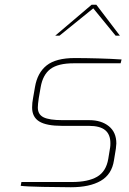

<svg xmlns="http://www.w3.org/2000/svg" viewBox="-20 -781 542 807"><path d="M67 0 70 -16H282Q350 -16 388 -38Q426 -60 435 -113L443 -162Q444 -168 444 -179Q444 -216 422 -234Q400 -252 354 -252H241Q175 -252 145 -270.5Q115 -289 115 -329Q115 -349 119 -369L127 -415Q137 -475 176 -506Q215 -537 294 -537Q338 -537 392.5 -535.5Q447 -534 491 -531L487 -515H290Q224 -515 192 -491Q160 -467 151 -415L143 -369Q139 -342 139 -329Q139 -300 163 -288Q187 -276 243 -276H355Q406 -276 437.5 -250.5Q469 -225 469 -178Q469 -172 467 -156L459 -107Q450 -48 403.5 -21Q357 6 278 6Q231 6 159.5 4.5Q88 3 67 0ZM365 -761H385L484 -631H466L372 -746L230 -631H212Z"/></svg>

Font: Exo Thin
Style: Italic
Weight: 250
Italic angle: -9°
Designer: Natanael Gama
Foundry: Natanael Gama
Version: Version 1.500; ttfautohint (v1.6)